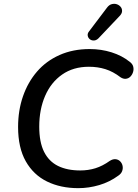

<svg xmlns="http://www.w3.org/2000/svg" viewBox="-20 -969 716 998"><path d="M387 9Q295 9 224.5 -25.5Q154 -60 114 -130.5Q74 -201 74 -309Q74 -395 99.5 -468.5Q125 -542 172.5 -597Q220 -652 289.5 -683Q359 -714 446 -714Q506 -714 560 -697Q614 -680 654 -648Q669 -637 672.5 -622.5Q676 -608 671.5 -594Q667 -580 657.5 -570.5Q648 -561 634.5 -559.5Q621 -558 607 -567Q568 -597 528 -609.5Q488 -622 442 -622Q361 -622 303 -581.5Q245 -541 214.5 -470.5Q184 -400 184 -311Q184 -230 209 -180Q234 -130 281.5 -106.5Q329 -83 397 -83Q439 -83 476 -94.5Q513 -106 551 -133Q567 -143 581 -141.5Q595 -140 604.5 -130.5Q614 -121 617 -107.5Q620 -94 615 -80Q610 -66 595 -56Q550 -23 496 -7Q442 9 387 9ZM492 -770Q481 -759 468.5 -758.5Q456 -758 447 -765Q438 -772 436 -783.5Q434 -795 443 -806L536 -929Q547 -944 561 -947.5Q575 -951 587 -947Q599 -943 607 -933.5Q615 -924 614.5 -911Q614 -898 601 -885Z"/></svg>

Font: Nunito ExtraLight SemiBold
Style: Italic
Weight: 600
Italic angle: -9°
Version: Version 3.602